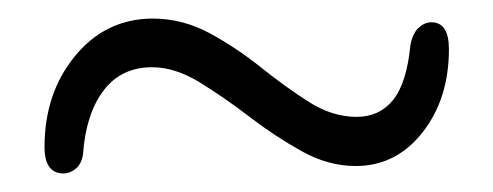

<svg xmlns="http://www.w3.org/2000/svg" viewBox="-20 -452 532 207"><path d="M363.5 -273Q334 -273 305.2 -289Q276.5 -305 248.8 -326.2Q221 -347.5 194.8 -363.5Q168.5 -379.5 144 -379.5Q110.5 -379.5 91.5 -354.2Q72.5 -329 69.5 -285.5Q68 -275.5 61.8 -270.2Q55.5 -265 48.5 -265Q28 -265 28 -293.5Q28 -351.5 60.8 -391.5Q93.5 -431.5 144 -432Q177 -432 206 -416.2Q235 -400.5 261.5 -379.2Q288 -358 313.2 -342Q338.5 -326 364.5 -326Q389 -326 403.8 -344.2Q418.5 -362.5 422.5 -403.5Q425 -416.5 431.5 -422.2Q438 -428 445 -428Q464 -428 464 -399Q464 -345.5 435.5 -309.2Q407 -273 363.5 -273Z"/></svg>

Font: Fraunces 144pt S100 Light
Style: Regular
Weight: 300
Version: Version 1.000; ttfautohint (v1.8.3)